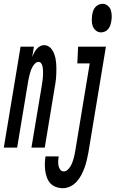

<svg xmlns="http://www.w3.org/2000/svg" viewBox="-65 -775 607 1008"><path d="M-45 0 43 -530H113L104 -475Q108 -486 113.5 -496.5Q119 -507 126.5 -516.5Q134 -526 144.5 -532Q155 -538 166 -538Q179 -538 190 -531.5Q201 -525 208 -514.5Q215 -504 219.5 -492Q224 -480 226.5 -467.5Q229 -455 230 -442Q231 -429 231 -415.5Q231 -402 230.5 -388.5Q230 -375 229 -362Q228 -349 225.5 -335.5Q223 -322 221 -309L170 0H100L154 -323Q155 -332 156.5 -340.5Q158 -349 159 -358Q160 -367 160.5 -376Q161 -385 161 -393.5Q161 -402 160.5 -410.5Q160 -419 158 -427.5Q156 -436 151 -443Q146 -450 137 -450Q128 -450 120 -442.5Q112 -435 106.5 -425.5Q101 -416 97.5 -406.5Q94 -397 91.5 -387.5Q89 -378 87 -368.5Q85 -359 83 -349L25 0ZM465 -605Q450 -605 438.5 -614.5Q427 -624 422 -637.5Q417 -651 417 -667Q417 -683 419 -698Q421 -709 424.5 -719Q428 -729 435.5 -737.5Q443 -746 453 -750.5Q463 -755 473 -755Q488 -755 500 -745.5Q512 -736 516.5 -722.5Q521 -709 521.5 -693Q522 -677 519 -662Q517 -651 513.5 -641Q510 -631 503 -622.5Q496 -614 486 -609.5Q476 -605 465 -605ZM265 213Q246 213 228.5 206.5Q211 200 199.5 187.5Q188 175 181.5 157.5Q175 140 172.5 121.5Q170 103 170.5 84Q171 65 174 46H243Q241 58 240.5 70.5Q240 83 242 94.5Q244 106 251 115.5Q258 125 270 125Q281 125 290 116.5Q299 108 305 98Q311 88 315 77Q319 66 322 55.5Q325 45 327 34Q329 23 331 12L406 -442H341L345 -530H491L399 26Q395 46 390.5 66Q386 86 379 105Q372 124 362.5 142.5Q353 161 338.5 177.5Q324 194 304.5 203.5Q285 213 265 213Z"/></svg>

Font: Iosevka Curly Semibold Oblique
Style: Regular
Weight: 600
Italic angle: -9°
Monospace: yes
Designer: Belleve Invis
Foundry: Belleve Invis
Version: Version 11.1.0; ttfautohint (v1.8.3)